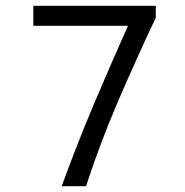

<svg xmlns="http://www.w3.org/2000/svg" viewBox="-20 -643 640 663"><path d="M193 0Q245 -143 303 -280.5Q361 -418 422 -554H95V-623H518V-582Q450 -438 388 -294Q326 -150 277 0Z"/></svg>

Font: Inconsolata Expanded
Style: Regular
Weight: 400
Width: 7
Monospace: yes
Designer: Raph Levien, Cyreal, Brenton Simpson
Foundry: Raph Levien, Cyreal, Google
Version: Version 3.000; ttfautohint (v1.8.2.53-6de2)